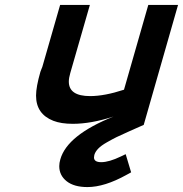

<svg xmlns="http://www.w3.org/2000/svg" viewBox="-20 -490 739 775"><path d="M342.8 -470.2 263.7 -195.3Q257.8 -175.3 257.8 -160.6Q257.8 -102.1 343.8 -102.1Q401.9 -102.1 480.5 -127.9L578.6 -470.2H698.7L560.1 14.2L547.9 19.5Q535.6 24.9 501 40.3Q466.3 55.7 450.4 63.5Q434.6 71.3 411.4 84.5Q388.2 97.7 376.5 109.9Q364.7 122.1 360.8 135.3Q359.4 141.1 359.4 145.5Q359.4 164.6 388.7 164.6Q419.9 164.6 467.8 141.6L487.3 132.3L509.3 205.6L490.7 215.8Q401.9 265.1 333 265.1Q278.8 265.1 249 241.5Q219.2 217.8 219.2 180.7Q219.2 167.5 223.6 152.8Q251.5 55.2 438 -19.5Q347.2 9.8 273.9 9.8Q226.6 9.8 195.3 -2.4Q125.5 -29.8 125.5 -104Q125.5 -139.2 143.1 -200.2Q144.5 -204.6 147.5 -211.7Q150.4 -218.8 150.9 -220.2L222.7 -470.2Z"/></svg>

Font: Cantarell
Style: Bold Italic
Weight: 700
Italic angle: -16°
Designer: Dave Crossland
Version: Version 1.004